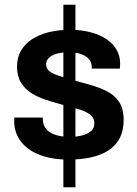

<svg xmlns="http://www.w3.org/2000/svg" viewBox="-20 -743 581 812"><path d="M248 49V-723H299V49ZM270 -68Q213 -68 170 -80.5Q127 -93 98 -115Q69 -137 54.5 -166.5Q40 -196 40 -231Q40 -236 40.5 -240Q41 -244 41 -246H161Q161 -244 161 -242Q161 -240 161 -238Q162 -211 178 -194.5Q194 -178 220 -171Q246 -164 275 -164Q301 -164 324.5 -169.5Q348 -175 363.5 -187.5Q379 -200 379 -220Q379 -246 359 -260Q339 -274 306.5 -283Q274 -292 237 -302Q204 -311 171 -322Q138 -333 111.5 -350Q85 -367 68.5 -394Q52 -421 52 -461Q52 -500 69 -529Q86 -558 116 -577.5Q146 -597 187 -607Q228 -617 276 -617Q323 -617 361.5 -607Q400 -597 428.5 -578.5Q457 -560 472.5 -533.5Q488 -507 488 -475Q488 -468 487.5 -461Q487 -454 487 -453H368V-460Q368 -479 356.5 -492.5Q345 -506 323.5 -514Q302 -522 270 -522Q246 -522 228 -518Q210 -514 198.5 -507Q187 -500 181 -491Q175 -482 175 -471Q175 -452 190 -441Q205 -430 230.5 -422Q256 -414 286 -405Q322 -395 360 -384.5Q398 -374 430.5 -358Q463 -342 483 -313Q503 -284 503 -236Q503 -190 485.5 -157.5Q468 -125 436.5 -105.5Q405 -86 362.5 -77Q320 -68 270 -68Z"/></svg>

Font: Archivo SemiBold SemiBold
Style: Regular
Weight: 600
Version: Version 2.001